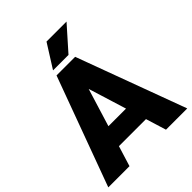

<svg xmlns="http://www.w3.org/2000/svg" viewBox="-248 -1040 1179 1179"><g transform="rotate(-45 341.0 -450.5)"><path d="M499 0 458 -132.8H223.1L182.1 0H-2L259.3 -710.9H420.9L683.6 0ZM264.2 -265.1H417L340.3 -512.7ZM266.1 -748 362.8 -901.4H536.6L400.4 -748Z"/></g></svg>

Font: Vazirmatn RD UI FD Black
Style: Regular
Weight: 900
Designer: Saber Rastikerdar
Foundry: Saber Rastikerdar
Version: Version 33.003